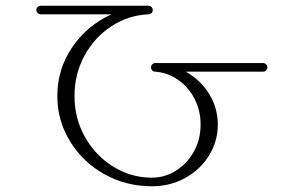

<svg xmlns="http://www.w3.org/2000/svg" viewBox="-20 -715 1040 670"><path d="M180 -380Q180 -473 231.5 -549.5Q283 -626 369 -665H122Q116 -665 111.5 -669.5Q107 -674 107 -680Q107 -686 111.5 -690.5Q116 -695 122 -695H498Q504 -695 508.5 -690.5Q513 -686 513 -680Q513 -673 508.5 -669Q504 -665 498 -665Q428 -662 369 -623.5Q310 -585 275 -521Q240 -457 240 -380Q240 -301 277 -236Q314 -171 376 -133Q438 -95 510 -95Q555 -95 594 -119.5Q633 -144 656.5 -186Q680 -228 680 -280Q680 -330 658.5 -371Q637 -412 600.5 -437Q564 -462 521 -465Q515 -465 511 -469.5Q507 -474 507 -480Q507 -486 511.5 -490.5Q516 -495 522 -495H898Q904 -495 908.5 -490.5Q913 -486 913 -480Q913 -474 908.5 -469.5Q904 -465 898 -465H628Q680 -436 710 -387Q740 -338 740 -280Q740 -222 709.5 -172.5Q679 -123 626.5 -94Q574 -65 510 -65Q419 -65 343.5 -107.5Q268 -150 224 -222.5Q180 -295 180 -380Z"/></svg>

Font: GL-CurulMinamoto Light
Style: Regular
Weight: 300
Designer: Eunice (kana); Ryoko NISHIZUKA 西塚涼子 (ideographs); Frank Grießhammer (Latin, Greek & Cyrillic); Wenlong ZHANG
Foundry: Gutenberg Labo; Adobe
Version: Version 1.002